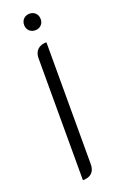

<svg xmlns="http://www.w3.org/2000/svg" viewBox="-169 -917 597 970"><g transform="rotate(-20 129.5 -432.5)"><path d="M97 -646Q97 -676 114 -692.5Q131 -709 162 -709V-54Q162 -23 145.5 -7Q129 9 97 9ZM86 -829Q86 -849 98.5 -861.5Q111 -874 131 -874Q150 -874 162.5 -861.5Q175 -849 175 -829Q175 -810 162.5 -797.5Q150 -785 131 -785Q111 -785 98.5 -797.5Q86 -810 86 -829Z"/></g></svg>

Font: K2D ExtraLight
Style: Regular
Weight: 275
Designer: Katatrad Aksorn Co.,Ltd.
Foundry: Cadson Demak Co.,Ltd.
Version: Version 1.000; ttfautohint (v1.6)